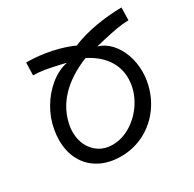

<svg xmlns="http://www.w3.org/2000/svg" viewBox="-129 -695 858 847"><g transform="rotate(-30 300.0 -272.0)"><path d="M56.5 -185Q56.5 -212 61.5 -238.5Q70.5 -291.5 99.2 -340.2Q128 -389 169.5 -422.5Q211 -456 257.5 -465.5L234.5 -471Q189.5 -481.5 160.2 -486.5Q131 -491.5 100 -492L102 -556.5Q168 -556 229.5 -542.8Q291 -529.5 341 -506L333.5 -510Q390 -533 454.8 -544.2Q519.5 -555.5 587.5 -556.5L586 -492Q555.5 -491.5 524.5 -486Q493.5 -480.5 448 -470Q441.5 -468.5 431.8 -466Q422 -463.5 409 -461Q443.5 -451 470.2 -422.5Q497 -394 511.8 -353Q526.5 -312 526.5 -266Q526.5 -240 522.5 -218.5Q510.5 -151.5 473 -99Q435.5 -46.5 379.5 -17.2Q323.5 12 258.5 12Q197.5 12 151.8 -12.5Q106 -37 81.2 -81.8Q56.5 -126.5 56.5 -185ZM454.5 -237Q457.5 -255 457.5 -272Q457.5 -325.5 427 -369.5Q396.5 -413.5 338.5 -442.5Q155 -368 128.5 -217Q126 -204 126 -186.5Q126 -149 141.5 -118Q157 -87 185.5 -69Q214 -51 251.5 -51Q298.5 -51 342 -76.8Q385.5 -102.5 415.8 -145.5Q446 -188.5 454.5 -237Z"/></g></svg>

Font: JuliaMono ExtraBoldItalic
Style: Regular
Weight: 800
Italic angle: -9°
Monospace: yes
Designer: cormullion
Foundry: corm
Version: Version 0.049; ttfautohint (v1.8.4)